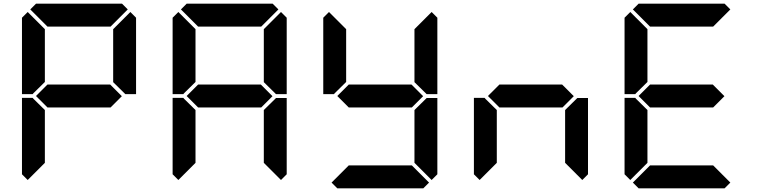

<svg xmlns="http://www.w3.org/2000/svg" viewBox="-20 -1020 4120 1040"><path d="M577 -562 640 -499 579 -438H237L175 -500L237 -562ZM161 -515 157 -510H99V-924L130 -955L223 -862V-576ZM130 -45 99 -76V-490H157L161 -485L223 -424V-138ZM144 -969 175 -1000H641L672 -969L579 -876H237ZM686 -955 717 -924V-510H659L655 -514L593 -575V-862Z M1393 -562 1456 -499 1395 -438H1053L991 -500L1053 -562ZM977 -515 973 -510H915V-924L946 -955L1039 -862V-576ZM946 -45 915 -76V-490H973L977 -485L1039 -424V-138ZM960 -969 991 -1000H1457L1488 -969L1395 -876H1053ZM1471 -485 1475 -489H1533V-76L1502 -45L1409 -138V-424ZM1502 -955 1533 -924V-510H1475L1471 -514L1409 -575V-862Z M2209 -562 2272 -499 2211 -438H1869L1807 -500L1869 -562ZM1793 -515 1789 -510H1731V-924L1762 -955L1855 -862V-576ZM2287 -485 2291 -489H2349V-76L2318 -45L2225 -138V-424ZM2318 -955 2349 -924V-510H2291L2287 -514L2225 -575V-862ZM2304 -31 2273 0H1807L1776 -31L1869 -124H2211Z M3025 -562 3088 -499 3027 -438H2685L2623 -500L2685 -562ZM2578 -45 2547 -76V-490H2605L2609 -485L2671 -424V-138ZM3103 -485 3107 -489H3165V-76L3134 -45L3041 -138V-424Z M3841 -562 3904 -499 3843 -438H3501L3439 -500L3501 -562ZM3425 -515 3421 -510H3363V-924L3394 -955L3487 -862V-576ZM3394 -45 3363 -76V-490H3421L3425 -485L3487 -424V-138ZM3408 -969 3439 -1000H3905L3936 -969L3843 -876H3501ZM3936 -31 3905 0H3439L3408 -31L3501 -124H3843Z"/></svg>

Font: DSEG7 Classic
Style: Bold
Weight: 700
Designer: Keshikan(Twitter:@keshinomi_88pro)
Version: Version 0.46